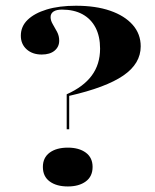

<svg xmlns="http://www.w3.org/2000/svg" viewBox="-20 -651 550 682"><path d="M216.9 -191.9V-316.1Q276.6 -342.7 306 -382.7Q335.5 -422.6 335.5 -478.2Q335.5 -521.8 319.4 -552.8Q303.2 -583.9 273 -600.4Q242.7 -616.9 200 -616.9Q180.6 -616.9 170.2 -610.1Q159.7 -603.2 159.7 -590.3Q159.7 -578.2 167.3 -565.3Q175 -552.4 182.7 -537.9Q190.3 -523.4 190.3 -506.5Q190.3 -484.7 173.8 -471Q157.3 -457.3 128.2 -457.3Q95.2 -457.3 74.6 -475.8Q54 -494.4 54 -524.2Q54 -557.3 78.2 -580.6Q102.4 -604 146 -617.3Q189.5 -630.6 250 -630.6Q320.2 -630.6 371.4 -612.9Q422.6 -595.2 451.2 -562.9Q479.8 -530.6 479.8 -486.3Q479.8 -425 418.1 -382.7Q356.5 -340.3 225.8 -310.5V-191.9ZM221 11.3Q180.6 11.3 156.5 -6.5Q132.3 -24.2 132.3 -58.1Q132.3 -91.1 156.5 -108.9Q180.6 -126.6 221 -126.6Q260.5 -126.6 284.7 -108.9Q308.9 -91.1 308.9 -58.1Q308.9 -24.2 284.7 -6.5Q260.5 11.3 221 11.3Z"/></svg>

Font: Playfair 144pt SemiExpanded Black
Style: Regular
Weight: 900
Width: 6
Designer: Claus Eggers Sørensen
Foundry: Claus Eggers Sørensen
Version: Version 2.203